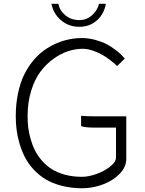

<svg xmlns="http://www.w3.org/2000/svg" viewBox="-20 -988 774 1023"><path d="M652.8 -368.2V-141.1Q652.8 -98.6 618.2 -62.5Q583.5 -26.4 530.5 -6.1Q477.5 14.2 420.9 15.1Q360.8 15.1 310.1 2.2Q259.3 -10.7 223.1 -32.7Q187 -54.7 158.7 -85.4Q130.4 -116.2 113 -149.9Q95.7 -183.6 84.2 -222.4Q72.8 -261.2 68.4 -296.4Q64 -331.5 64 -368.2Q64 -433.1 75.7 -489.5Q87.4 -545.9 107.7 -587.9Q127.9 -629.9 155.8 -663.6Q183.6 -697.3 214.8 -719.7Q246.1 -742.2 281 -757.1Q315.9 -772 349.4 -778.6Q382.8 -785.2 416 -785.2Q451.7 -785.2 486.1 -775.9Q520.5 -766.6 544.7 -754.4Q568.8 -742.2 591.3 -725.3Q613.8 -708.5 625 -697.5Q636.2 -686.5 645 -675.8L604 -636.2Q600.6 -640.1 593.8 -646.2Q586.9 -652.3 566.4 -668.2Q545.9 -684.1 525.1 -696Q504.4 -708 475.3 -718Q446.3 -728 419.9 -728Q383.3 -728 344.5 -715.8Q305.7 -703.6 266.4 -675.8Q227.1 -647.9 196.3 -607.4Q165.5 -566.9 146.2 -504.9Q127 -442.9 127 -368.2Q127 -338.4 130.4 -309.3Q133.8 -280.3 143.1 -247.6Q152.3 -214.8 166.5 -186.5Q180.7 -158.2 203.6 -131.8Q226.6 -105.5 255.9 -86.9Q285.2 -68.4 326.4 -57.1Q367.7 -45.9 417 -45.9Q450.7 -45.9 492.7 -60.5Q534.7 -75.2 566.4 -100.1Q598.1 -125 598.1 -149.9V-308.1H481.9Q434.1 -308.1 412.1 -315.9V-371.1Q438 -368.2 485.8 -368.2ZM402.8 -845.2Q346.2 -845.2 305.4 -879.9Q264.6 -914.6 253.9 -967.8H291Q297.9 -931.6 328.6 -906.2Q359.4 -880.9 402.8 -880.9Q440.9 -880.9 470 -906.5Q499 -932.1 507.8 -967.8H543.9Q534.7 -913.6 496.3 -879.4Q458 -845.2 402.8 -845.2ZM253.9 -967.8Z"/></svg>

Font: Junction Light
Style: Regular
Weight: 300
Designer: Caroline Hadilaksono
Foundry: Caroline Hadilaksono
Version: Version 1.002